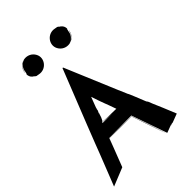

<svg xmlns="http://www.w3.org/2000/svg" viewBox="-308 -902 1024 1024"><g transform="rotate(-45 203.5 -390.5)"><path d="M349 -736V-742C348 -739 347 -727 340 -715C335 -707 330 -702 325 -698L330 -703C329 -702 323 -697 316 -694C333 -704 344 -722 344 -743C346 -742 346 -743 346 -748C346 -753 346 -751 348 -750C347 -753 348 -753 349 -752C348 -753 348 -754 348 -754L349 -753C349 -764 344 -777 335 -783L333 -786C331 -787 331 -786 330 -786C322 -796 314 -798 314 -797L303 -799C254 -810 215 -759 237 -718C263 -669 338 -677 349 -736ZM37 -703 39 -700C41 -699 41 -700 42 -700C50 -690 58 -688 58 -689L69 -687C118 -676 157 -727 135 -768C109 -817 34 -809 23 -750V-744C24 -747 25 -759 32 -771C37 -779 42 -784 47 -788L42 -783C43 -784 49 -789 56 -792C39 -782 28 -764 28 -743C26 -744 26 -743 26 -738C26 -733 26 -735 24 -736C25 -733 24 -733 23 -734C24 -733 24 -732 24 -732L23 -733C23 -722 28 -709 37 -703ZM50 -790C60 -797 68 -798 67 -797C61 -795 57 -794 50 -790ZM305 -689C311 -691 315 -692 322 -696C312 -689 304 -688 305 -689ZM442 -19C386 -157 401 -114 379 -171C375 -178 375 -176 373 -179C360 -211 333 -280 332 -277C332 -277 316 -312 186 -623L185 -619L183 -623C-64 -1 83 -367 -70 20L34 -22L95 -180C156 -180 212 -179 260 -179C328 19 317 -14 329 18C316 -23 277 -135 261 -180C259 -180 239 -181 213 -181L119 -183H263L333 17H334C326 22 355 9 379 1C382 0 375 3 373 5C390 -2 391 -2 384 2C387 0 391 -1 392 -1L389 1ZM177 -264C185 -264 192 -263 198 -263H126L128 -267C131 -274 130 -271 131 -269C132 -273 133 -273 133 -271C133 -272 134 -273 134 -273V-272C142 -288 144 -292 148 -307C148 -308 150 -310 150 -311C150 -313 149 -313 149 -314C152 -320 159 -334 156 -334C159 -340 158 -341 160 -347L182 -405C209 -323 207 -337 232 -265C169 -266 146 -267 130 -268L128 -267C143 -265 185 -264 177 -264ZM185 -181H95C70 -119 69 -117 95 -182C136 -182 165 -181 185 -181Z"/></g></svg>

Font: HIVNotRetro
Style: Regular
Weight: 400
Designer: Feorag
Foundry: Feorag
Version: Version 1.000;PS 001.000;hotconv 1.0.88;makeotf.lib2.5.64775